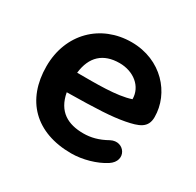

<svg xmlns="http://www.w3.org/2000/svg" viewBox="-118 -630 788 772"><g transform="rotate(30 276.5 -244.5)"><path d="M298 10C350 10 410 -7 450 -33C510 -72 463 -143 407 -114C368 -92 334 -84 300 -84C229 -84 175 -112 160 -194C301 -196 364 -199 423 -210C479 -221 516 -233 516 -284C516 -394 425 -499 286 -499C143 -499 37 -395 37 -244C37 -88 132 10 298 10ZM157 -283C166 -361 210 -402 286 -402C351 -402 403 -361 403 -302C341 -281 244 -283 157 -283Z"/></g></svg>

Font: SN Pro SemiBold
Style: Regular
Weight: 600
Designer: Tobias Whetton
Foundry: Supernotes
Version: Version 1.003;Glyphs 3.3 (3324)